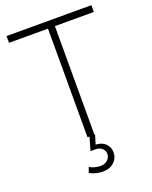

<svg xmlns="http://www.w3.org/2000/svg" viewBox="-166 -789 868 1093"><g transform="rotate(-20 268.5 -242.5)"><path d="M290 -658V-1L294 0L277 55Q316 57 337 78.5Q358 100 358 130Q358 166 332.5 190Q307 214 263 214Q243 214 221 208Q199 202 185 193L197 161Q209 169 227 174Q245 179 260 179Q290 179 306 163.5Q322 148 322 127Q322 108 307 94Q292 80 266 80H237L260 0H248V-658H12V-699H526V-658Z"/></g></svg>

Font: Argentum Sans ExtraLight
Style: Regular
Weight: 275
Designer: Julieta Ulanovsky (Modified by Cristiano Sobral)
Foundry: Julieta Ulanovsky
Version: Version 1.000; ttfautohint (v1.5.65-e2d9)